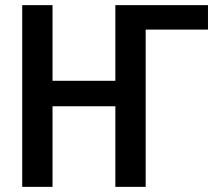

<svg xmlns="http://www.w3.org/2000/svg" viewBox="-20 -731 874 751"><path d="M793.5 -710.9V-615.2H545.4L458 -710.9ZM457 -415V-315.4H157.7V-415ZM185.5 -710.9V0H66.9V-710.9ZM549.8 -710.9V0H431.2V-710.9Z"/></svg>

Font: Roboto Condensed Medium
Style: Regular
Weight: 500
Designer: Christian Robertson
Foundry: Google
Version: Version 3.0